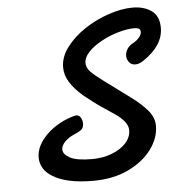

<svg xmlns="http://www.w3.org/2000/svg" viewBox="-52 -754 754 811"><g transform="rotate(-5 325.5 -348.0)"><path d="M310.5 9.8Q251 9.8 209.2 0.2Q167.5 -9.3 140.6 -25.9Q113.8 -42 101.6 -63.2Q89.4 -84.5 89.4 -107.9Q89.4 -158.2 137.2 -205.1Q160.2 -227.5 191.7 -245.1Q223.1 -262.7 261.2 -272Q275.4 -272 282 -260.5Q288.6 -249 288.6 -234.4Q288.6 -220.2 281.7 -212.2Q274.9 -204.1 250.5 -193.8Q223.1 -182.1 207.5 -165.8Q191.9 -149.4 191.9 -133.3Q191.9 -112.8 220.5 -97.4Q249 -82 314 -82Q358.9 -82 396.7 -96.2Q434.6 -110.4 457.5 -135Q480.5 -159.7 480.5 -190.9Q480.5 -208.5 465.8 -227.5Q451.2 -246.6 419.4 -267.1Q391.1 -285.6 369.9 -300.3Q348.6 -314.9 334.5 -326.2L298.3 -354.5Q261.7 -386.7 243.7 -416.5Q225.6 -446.3 225.6 -478.5Q225.6 -522.5 256.3 -563.2Q287.1 -604 335.4 -636.2Q383.8 -668 438.5 -686.3Q493.2 -704.6 539.6 -704.6Q587.4 -704.6 619.4 -682.1Q651.4 -659.7 651.4 -609.4Q651.4 -534.7 566.4 -477.5Q547.4 -464.4 531.2 -464.4Q514.6 -464.4 504.9 -476.3Q495.1 -488.3 495.1 -504.4Q495.1 -518.1 503.2 -531.7Q511.2 -545.4 529.3 -555.2Q543.5 -562.5 554.4 -575Q565.4 -587.4 565.4 -599.1Q565.4 -610.4 557.9 -613.8Q550.3 -617.2 539.6 -617.2Q509.3 -617.2 471.7 -606.4Q434.1 -595.7 399.9 -577.1Q363.8 -557.6 342.5 -534.7Q321.3 -511.7 321.3 -489.3Q321.3 -468.3 338.6 -450.7Q356 -433.1 387.7 -409.7L502 -325.2Q543.9 -293.9 569.3 -263.9Q594.7 -233.9 594.7 -198.7Q594.7 -147 559.3 -99.1Q523.9 -51.3 460.2 -20.8Q396.5 9.8 310.5 9.8Z"/></g></svg>

Font: Damion
Style: Regular
Weight: 400
Designer: Vernon Adams
Foundry: Vernon Adams
Version: Version 1.100; ttfautohint (v1.8.4.7-5d5b)